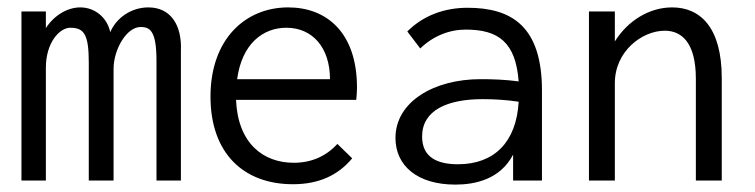

<svg xmlns="http://www.w3.org/2000/svg" viewBox="-20 -488 2040 519"><path d="M38 0H104V-305C104 -373 141 -413 170 -413C208 -413 220 -394 220 -318V0H287V-302C287 -354 322 -415 360 -415C384 -415 403 -407 403 -324V0H469V-351C472 -418 443 -468 381 -468C336 -468 295 -441 278 -401C270 -440 237 -468 197 -468C161 -468 125 -445 104 -412V-457H38Z M772 10C840 10 893 -13 932 -60L892 -99C861 -65 821 -48 774 -48C692 -48 623 -100 618 -218H943C944 -229 945 -240 945 -251C945 -400 863 -468 759 -468C643 -468 549 -382 549 -227C549 -74 638 10 772 10ZM621 -274C634 -370 691 -413 754 -413C825 -413 872 -359 872 -274Z M1211 11C1264 11 1332 -3 1367 -70V0H1445V-243C1445 -415 1365 -467 1244 -467C1181 -467 1124 -446 1081 -403L1116 -357C1151 -391 1195 -408 1239 -408C1327 -408 1374 -374 1382 -268C1344 -273 1310 -274 1279 -274C1153 -274 1049 -213 1049 -115C1049 -41 1107 11 1211 11ZM1121 -119C1121 -190 1189 -220 1285 -220C1315 -220 1350 -218 1382 -213C1376 -104 1316 -44 1218 -44C1163 -44 1121 -62 1121 -119Z M1572 0H1642V-263C1642 -350 1716 -405 1777 -405C1824 -405 1861 -371 1861 -275V0H1931V-277C1931 -415 1872 -468 1797 -468C1735 -468 1677 -432 1642 -376V-457H1572Z"/></svg>

Font: Inconsolata
Style: Regular
Weight: 400
Monospace: yes
Designer: Raph Levien, Cyreal, Brenton Simpson
Foundry: Raph Levien, Cyreal, Google
Version: Version 3.100